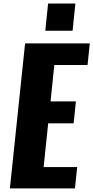

<svg xmlns="http://www.w3.org/2000/svg" viewBox="-20 -1052 521 1072"><path d="M232.9 -880.4 248.5 -1032.2H400.9L385.3 -880.4ZM35.2 0 120.1 -809.6H481.4L468.8 -689H283.2L262.2 -485.8H403.8L391.1 -363.3H249L223.6 -119.1H411.1L398.4 0Z"/></svg>

Font: Oswald
Style: Bold
Weight: 700
Designer: Vernon Adams
Foundry: Vernon Adams
Version: 3.0; ttfautohint (v0.94.23-7a4d-dirty) -l 8 -r 50 -G 200 -x 